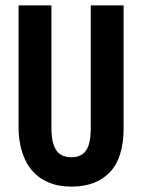

<svg xmlns="http://www.w3.org/2000/svg" viewBox="-20 -680 528 713"><path d="M246 13Q199 13 165 -0.5Q131 -14 108.5 -36.5Q86 -59 73 -87.5Q60 -116 54.5 -146Q49 -176 49 -204V-660H171V-204Q171 -165 179.5 -141Q188 -117 204.5 -106.5Q221 -96 245 -96Q269 -96 285 -106.5Q301 -117 309 -140.5Q317 -164 317 -204V-660H439V-204Q439 -94 388 -40.5Q337 13 246 13Z"/></svg>

Font: Bricolage Grotesque 36pt Condensed SemiBold
Style: Regular
Weight: 600
Width: 3
Designer: Mathieu Triay
Foundry: Atelier Triay
Version: Version 1.001;gftools[0.9.33.dev8+g029e19f]